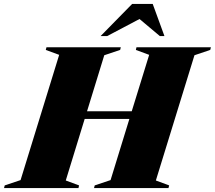

<svg xmlns="http://www.w3.org/2000/svg" viewBox="-76 -955 1090 975"><path d="M224.5 -676.5 156.5 -701.5 160 -715H537.5L534 -701.5L453.5 -674.5L366 -390H593L681.5 -676.5L614 -701.5L617 -715H995L991.5 -701.5L911.5 -674.5L715.5 -38.5L783 -13.5L779.5 0H401.5L405 -13.5L485.5 -40.5L581 -351H354L258 -38.5L325.5 -13.5L322.5 0H-55.5L-52 -13.5L28.5 -40.5ZM435 -772 595 -935H699.5L759 -772H735.5L632.5 -858.5L468.5 -772Z"/></svg>

Font: Newsreader Display ExtraBold
Style: Italic
Weight: 800
Italic angle: -17°
Designer: Hugues Gentile
Foundry: Production Type
Version: Version 1.001